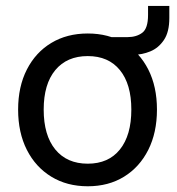

<svg xmlns="http://www.w3.org/2000/svg" viewBox="-20 -627 604 657"><path d="M42 -251.9Q42 -173.3 71.9 -114.2Q101.9 -55.1 155.6 -22.4Q209.2 10.4 280.3 10.4Q351.4 10.4 404.5 -22.4Q457.6 -55.1 487.4 -114.2Q517.1 -173.3 517.1 -252Q517.1 -330.7 487.4 -389.2Q457.6 -447.7 404.5 -480.1Q351.4 -512.4 280.3 -512.4Q209.2 -512.4 155.6 -480.1Q101.9 -447.8 72 -389.2Q42 -330.6 42 -251.9ZM429.4 -252Q429.4 -164.1 390.3 -115.5Q351.3 -66.9 280.3 -66.9Q209 -66.9 169.2 -115.5Q129.5 -164.1 129.5 -252Q129.5 -339.2 169.2 -387.1Q209 -435.1 280.3 -435.1Q351.3 -435.1 390.3 -387.1Q429.4 -339.2 429.4 -252ZM342.1 -500V-439.6H437.2Q466.2 -439.6 494.4 -451.2Q522.5 -462.8 540.9 -490.1Q559.4 -517.4 559.4 -565.4V-606.6H486.6V-575.9Q486.6 -529.6 466.7 -514.8Q446.7 -500 416.7 -500Z"/></svg>

Font: Overused Grotesk Light
Style: Regular
Weight: 300
Designer: RandomMaerks
Version: Version 0.005